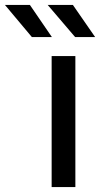

<svg xmlns="http://www.w3.org/2000/svg" viewBox="-118 -757 417 777"><path d="M91 -530H187V0H91ZM-98 -737H3L92 -607H11ZM75 -737H177L267 -607H186Z"/></svg>

Font: Idrija
Style: Regular
Weight: 500
Designer: Julieta Ulanovsky
Foundry: Julieta Ulanovsky
Version: Version 7.200